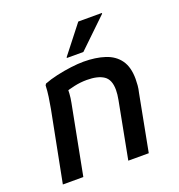

<svg xmlns="http://www.w3.org/2000/svg" viewBox="-136 -874 921 987"><g transform="rotate(-20 324.5 -380.0)"><path d="M40 0 115 -385Q121 -417 125.5 -448.5Q130 -480 131 -509L136 -517Q166 -529 206 -538Q246 -547 285.5 -552Q325 -557 355 -557Q421 -557 471.5 -540.5Q522 -524 549.5 -485.5Q577 -447 577 -382Q577 -366 575.5 -347.5Q574 -329 569 -309L510 0H398L457 -309Q460 -325 461.5 -338.5Q463 -352 463 -364Q463 -420 431 -441.5Q399 -463 339 -463Q304 -463 270 -455.5Q236 -448 211 -439L233 -470Q233 -452 231.5 -428Q230 -404 225 -379L152 0ZM282 -604V-608L401 -760H530V-756L372 -604Z"/></g></svg>

Font: Kufam Medium
Style: Italic
Weight: 500
Italic angle: -11°
Designer: Artur Schmal
Foundry: Original Type
Version: Version 1.301; ttfautohint (v1.8.3)